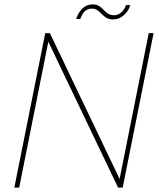

<svg xmlns="http://www.w3.org/2000/svg" viewBox="-20 -850 721 870"><path d="M676 -700 536 0H515L199 -661L67 0H45L185 -700H206L522 -39L654 -700ZM325 -764Q335 -794 354 -812Q373 -830 399 -830Q418 -830 429.5 -822.5Q441 -815 449.5 -805.5Q458 -796 469 -788.5Q480 -781 498 -781Q513 -781 528 -792.5Q543 -804 551 -827H570Q563 -800 541 -781Q519 -762 494 -762Q474 -762 462 -769.5Q450 -777 441 -786.5Q432 -796 421.5 -803.5Q411 -811 396 -811Q378 -811 365 -799.5Q352 -788 344 -764Z"/></svg>

Font: Albert Sans Thin
Style: Italic
Weight: 250
Italic angle: -11.25°
Designer: Andreas Rasmussen
Foundry: a.Foundry
Version: Version 1.025